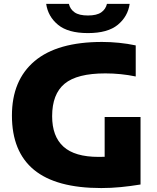

<svg xmlns="http://www.w3.org/2000/svg" viewBox="-20 -968 817 998"><path d="M506.5 9.5Q272 9.5 157 -85Q42 -179.5 42 -367.5Q42 -551 160 -650.5Q278 -750 510.5 -750Q553.5 -750 598.5 -745.5Q643.5 -741 685.5 -732V-570.5Q608 -586.5 527.5 -586.5Q380.5 -586.5 315.8 -532.8Q251 -479 251 -364Q251 -259 309.8 -205.8Q368.5 -152.5 492.5 -152.5Q507.5 -152.5 524 -153V-360H710.5V-9Q659 -0.5 608.2 4.5Q557.5 9.5 506.5 9.5ZM437 -796Q334 -796 281.8 -839Q229.5 -882 220 -948H338Q344.5 -920 367.8 -903.8Q391 -887.5 437 -887.5Q483 -887.5 506.2 -903.8Q529.5 -920 536 -948H654Q644.5 -882 592.2 -839Q540 -796 437 -796Z"/></svg>

Font: Encode Sans SemiExpanded SemiExpanded ExtraBold
Style: Regular
Weight: 800
Width: 6
Designer: Multiple Designers
Foundry: Impallari Type
Version: Version 3.000; ttfautohint (v1.8.3) -l 8 -r 50 -G 200 -x 14 